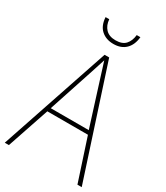

<svg xmlns="http://www.w3.org/2000/svg" viewBox="-219 -996 943 1089"><g transform="rotate(30 252.0 -451.5)"><path d="M476 0 386 -275H120L27 0H0L241 -715H271L504 0ZM282 -601Q276 -621 269.5 -641Q263 -661 255 -687Q248 -665 241 -643.5Q234 -622 227 -600L128 -300H377ZM367 -903Q362 -851 332.5 -822Q303 -793 253 -793Q204 -793 173 -821Q142 -849 139 -903H163Q166 -864 188.5 -840.5Q211 -817 253 -817Q297 -817 318 -840.5Q339 -864 343 -903Z"/></g></svg>

Font: Noto Sans Kannada SemiCondensed Thin
Style: Regular
Weight: 100
Width: 4
Designer: Jelle Bosma - Monotype Design Team
Foundry: Monotype Imaging Inc.
Version: Version 2.005; ttfautohint (v1.8.4.7-5d5b)